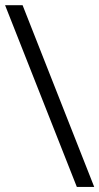

<svg xmlns="http://www.w3.org/2000/svg" viewBox="-55 -714 388 750"><path d="M313 16.1H245.1L-35.2 -693.8H33.2Z"/></svg>

Font: XB Zar
Style: Regular
Weight: 400
Designer: Behnam
Foundry: Irmug
Version: Version 8.005 2009